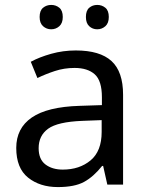

<svg xmlns="http://www.w3.org/2000/svg" viewBox="-20 -750 601 780"><path d="M288 -545Q386 -545 433 -502Q480 -459 480 -365V0H416L399 -76H395Q360 -32 321.5 -11Q283 10 215 10Q142 10 94 -28.5Q46 -67 46 -149Q46 -229 109 -272.5Q172 -316 303 -320L394 -323V-355Q394 -422 365 -448Q336 -474 283 -474Q241 -474 203 -461.5Q165 -449 132 -433L105 -499Q140 -518 188 -531.5Q236 -545 288 -545ZM314 -259Q214 -255 175.5 -227Q137 -199 137 -148Q137 -103 164.5 -82Q192 -61 235 -61Q303 -61 348 -98.5Q393 -136 393 -214V-262ZM141 -681Q141 -707 155 -718.5Q169 -730 188 -730Q207 -730 221 -718.5Q235 -707 235 -681Q235 -656 221 -643.5Q207 -631 188 -631Q169 -631 155 -643.5Q141 -656 141 -681ZM329 -681Q329 -707 342.5 -718.5Q356 -730 375 -730Q394 -730 408 -718.5Q422 -707 422 -681Q422 -656 408 -643.5Q394 -631 375 -631Q356 -631 342.5 -643.5Q329 -656 329 -681Z"/></svg>

Font: Noto Sans Tai Le
Style: Regular
Weight: 400
Designer: Monotype Design Team
Foundry: Monotype Imaging Inc.
Version: Version 2.002; ttfautohint (v1.8.4.7-5d5b)